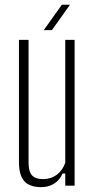

<svg xmlns="http://www.w3.org/2000/svg" viewBox="-20 -764 389 790"><path d="M149.5 6Q102 6 80 -18.5Q58 -43 58 -97V-600H97.5V-94.5Q97.5 -58.5 111.5 -42.8Q125.5 -27 157 -27Q189.5 -27 213.5 -44.8Q237.5 -62.5 248.5 -94.5V-600H287V0H248.5V-50H237.5Q224.5 -21.5 201.8 -7.8Q179 6 149.5 6ZM160 -640 234.5 -744.5H268L193.5 -640Z"/></svg>

Font: Big Shoulders Thin
Style: Regular
Weight: 100
Version: Version 2.002